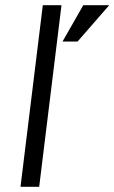

<svg xmlns="http://www.w3.org/2000/svg" viewBox="-20 -720 441 740"><path d="M301 -700H401L279 -560H221ZM145 -700H217L131 0H59Z"/></svg>

Font: Haskoy
Style: Italic
Weight: 400
Designer: Ertekin Erdin
Foundry: Ertekin Erdin
Version: Version 2.000; ttfautohint (v1.8.4.7-5d5b)